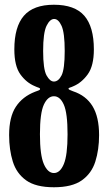

<svg xmlns="http://www.w3.org/2000/svg" viewBox="-20 -780 456 810"><path d="M40.5 -571.5Q40.5 -667 80.8 -713.5Q121 -760 207.5 -760Q295.5 -760 335.8 -713.5Q376 -667 376 -571.5Q376 -502 350 -466.2Q324 -430.5 289 -416Q280.5 -412 274.8 -410.5Q269 -409 269 -405.5Q269 -401.5 288 -395Q343 -377 370.5 -331.8Q398 -286.5 398 -210Q398 -148.5 382.2 -98.5Q366.5 -48.5 325.2 -19.2Q284 10 207.5 10Q131 10 90.2 -19.2Q49.5 -48.5 34 -98.5Q18.5 -148.5 18.5 -210Q18.5 -286.5 46.8 -329.5Q75 -372.5 128 -393Q135.5 -396 142.2 -398.2Q149 -400.5 149 -404.5Q149 -408.5 142.8 -410.2Q136.5 -412 127 -416.5Q91.5 -431 66 -466.2Q40.5 -501.5 40.5 -571.5ZM162 -565Q162 -488.5 176.2 -462.2Q190.5 -436 207.5 -436Q226.5 -436 239.8 -462.2Q253 -488.5 253 -565Q253 -641.5 239.8 -670.8Q226.5 -700 208.5 -700Q190.5 -700 176.2 -670.8Q162 -641.5 162 -565ZM148.5 -213.5Q148.5 -125.5 165 -87.8Q181.5 -50 207.5 -50Q233.5 -50 249.2 -87.8Q265 -125.5 265 -213.5Q265 -303 249.2 -338.5Q233.5 -374 207.5 -374Q181.5 -374 165 -338.5Q148.5 -303 148.5 -213.5Z"/></svg>

Font: Besley* Condensed Semi
Style: Regular
Weight: 600
Width: 3
Designer: Owen Earl
Foundry: indestructible type*
Version: Version 3.000; ttfautohint (v1.8.3)